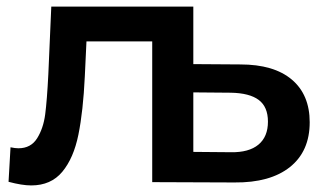

<svg xmlns="http://www.w3.org/2000/svg" viewBox="-20 -554 988 584"><path d="M568 -534V0H443V-428H243L238 -322Q233 -216 218.5 -144.5Q204 -73 169.5 -31.5Q135 10 75 10Q47 10 6 -1L12 -106Q26 -103 36 -103Q74 -103 93 -133.5Q112 -164 117.5 -206.5Q123 -249 127 -328L136 -534ZM922 -182Q922 -94 862 -46Q802 2 693 1L443 0V-534H568V-359L711 -358Q813 -358 867.5 -312Q922 -266 922 -182ZM795 -184Q795 -229 767 -250Q739 -271 682 -272L568 -273V-92L682 -91Q737 -90 766 -114Q795 -138 795 -184Z"/></svg>

Font: APTA Sans SemiBold
Style: Bold
Weight: 600
Version: Version 7.200